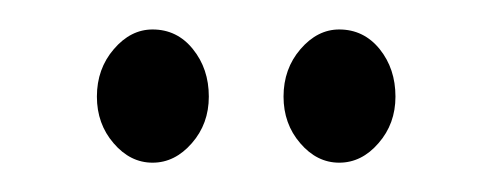

<svg xmlns="http://www.w3.org/2000/svg" viewBox="-20 -568 331 129"><path d="M207.9 -458.7Q192.9 -458.7 181.7 -471.8Q170.5 -484.8 170.5 -503.1Q170.5 -521.8 181.9 -535Q193.3 -548.2 207.9 -548.2Q224.4 -548.2 235.1 -535Q245.7 -521.8 245.7 -503.1Q245.7 -484.8 234.3 -471.8Q223 -458.7 207.9 -458.7ZM82.5 -458.7Q67.5 -458.7 56.3 -471.8Q45.1 -484.8 45.1 -503.1Q45.1 -521.8 56.5 -535Q67.8 -548.2 82.5 -548.2Q99 -548.2 109.6 -535Q120.3 -521.8 120.3 -503.1Q120.3 -484.8 108.9 -471.8Q97.5 -458.7 82.5 -458.7Z"/></svg>

Font: Parastoo
Style: Regular
Weight: 400
Foundry: Saber Rastikerdar (saber.rastikerdar@gmail.com)
Version: Version 3.000